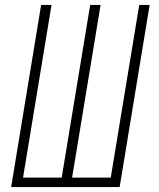

<svg xmlns="http://www.w3.org/2000/svg" viewBox="-20 -755 640 775"><path d="M25 0 146 -735H188L73 -38H229L344 -735H386L271 -38H427L542 -735H584L463 0Z"/></svg>

Font: Iosevka XLt Ex Obl
Style: Regular
Weight: 200
Width: 7
Italic angle: -9°
Monospace: yes
Designer: Belleve Invis
Foundry: Belleve Invis
Version: Version 32.5.0; ttfautohint (v1.8.4)